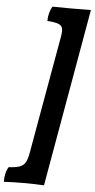

<svg xmlns="http://www.w3.org/2000/svg" viewBox="-123 -779 536 1086"><g transform="rotate(5 145.0 -236.5)"><path d="M170 269Q118 266 55 266Q-8 266 -58 269Q-59 249 -54 225Q-49 201 -38 184Q2 182 23.5 174.5Q45 167 56 148.5Q67 130 73 96L192 -575Q198 -608 194 -624.5Q190 -641 170.5 -648.5Q151 -656 108 -659Q108 -682 114 -704.5Q120 -727 130 -742Q183 -741 235 -741Q287 -741 348 -742Z"/></g></svg>

Font: Vollkorn Black
Style: Italic
Weight: 900
Italic angle: -11°
Designer: Friedrich Althausen
Foundry: Friedrich Althausen
Version: Version 5.000; ttfautohint (v1.8.3)